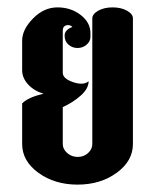

<svg xmlns="http://www.w3.org/2000/svg" viewBox="-20 -500 420 520"><path d="M225 -410V-400Q225 -388 214.5 -379Q204 -370 190 -370Q176 -370 165.5 -379Q155 -388 155 -403.5Q155 -419 176 -427Q171 -432 165 -432Q150 -432 150 -417V-303Q150 -287 178 -277.5Q206 -268 220 -280Q220 -260 198.5 -241Q177 -222 150 -210V-110Q150 -96 162 -85.5Q174 -75 190.5 -75Q207 -75 218.5 -85.5Q230 -96 230 -110V-450Q230 -462 246 -471Q262 -480 285 -480Q308 -480 324 -471Q340 -462 340 -450V-110Q340 -64 296 -32Q252 0 190 0Q128 0 84 -32Q40 -64 40 -110V-220Q57 -237 98 -246Q72 -254 56 -271.5Q40 -289 40 -310V-390Q40 -420 69.5 -450Q99 -480 135.5 -480Q172 -480 198.5 -459.5Q225 -439 225 -410Z"/></svg>

Font: SOV_ThonBuri
Style: Book
Weight: 400
Version: Version 1.00